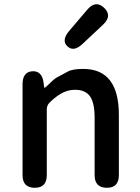

<svg xmlns="http://www.w3.org/2000/svg" viewBox="-20 -891 664 911"><path d="M145 0Q87 0 87 -60V-491Q87 -550 134 -553Q180 -555 187 -497L189 -481Q190 -474 191.5 -474Q193 -474 206 -486Q237 -517 249 -523Q275 -537 301 -551Q323 -564 375 -564Q544 -564 544 -346V-60Q544 0 487 0Q429 0 429 -60V-332Q429 -403 407 -434Q385 -465 336 -465Q300 -465 268 -446Q241 -430 214 -403Q202 -390 202 -372V-60Q202 0 145 0ZM372 -683Q330 -643 300 -671Q270 -699 308 -744L394 -845Q434 -892 474 -854Q514 -816 469 -774Z"/></svg>

Font: Resource Han Rounded TW Medium
Style: Regular
Weight: 500
Designer: Cyano Hao (round all glyphs); Ryoko NISHIZUKA 西塚涼子 (kana, bopomofo & ideographs); Paul D. Hunt (Latin, Greek & Cyrillic)
Foundry: Cyano Hao
Version: 0.990